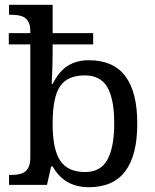

<svg xmlns="http://www.w3.org/2000/svg" viewBox="-20 -780 654 810"><path d="M355 9.8Q302.2 9.8 264.2 -12.5Q226.1 -34.7 202.1 -78.1H195.8L178.2 0H18.1V-42H25.9Q73.2 -42 90.6 -60.1Q107.9 -78.1 107.9 -113.8V-592.8H17.1V-640.1H107.9V-649.9Q107.9 -683.1 90.6 -700.4Q73.2 -717.8 25.9 -717.8H18.1V-759.8H202.1V-640.1H373V-592.8H202.1V-556.2Q202.1 -522.5 200.9 -492.9Q199.7 -463.4 198.2 -425.8H202.1Q228.5 -479 265.9 -502.4Q303.2 -525.9 355 -525.9Q458 -525.9 508.5 -459Q559.1 -392.1 559.1 -258.8Q559.1 -124.5 508.3 -57.4Q457.5 9.8 355 9.8ZM202.1 -258.8Q202.1 -148.9 234.4 -101.6Q266.6 -54.2 338.9 -54.2Q404.8 -54.2 433.3 -106.7Q461.9 -159.2 461.9 -259.8Q461.9 -361.3 433.1 -411.6Q404.3 -461.9 337.9 -461.9Q265.1 -461.9 233.6 -416.3Q202.1 -370.6 202.1 -258.8Z"/></svg>

Font: Noto Serif
Style: Regular
Weight: 400
Designer: Monotype Design team
Foundry: Monotype Imaging Inc.
Version: Version 1.02